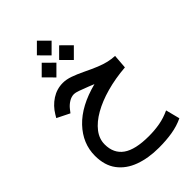

<svg xmlns="http://www.w3.org/2000/svg" viewBox="-318 -862 1293 1293"><g transform="rotate(-45 329.0 -215.5)"><path d="M240.7 -690.9 310.5 -760.7 380.9 -690.9 310.5 -620.6ZM324.7 -563 394.5 -632.8 464.8 -563 394.5 -492.7ZM158.7 -563 228.5 -632.8 298.8 -563 228.5 -492.7ZM377.9 -279.8Q369.6 -283.2 362.5 -286.1Q355.5 -289.1 339.8 -295.4Q299.3 -311.5 272.7 -320.8Q246.1 -330.1 232.9 -330.1Q208 -330.1 183.8 -315.2Q159.7 -300.3 142.6 -278.3L124.5 -254.9L34.2 -299.8L46.9 -321.3Q78.1 -373.5 126.7 -405Q175.3 -436.5 233.4 -436.5Q266.1 -436.5 304.2 -423.1Q342.3 -409.7 385.7 -388.7Q439 -362.8 477.1 -347.4Q515.1 -332 546.4 -324.7Q577.6 -317.4 610.4 -315.9L602.5 -214.4Q503.9 -206.5 419.7 -183.1Q335.4 -159.7 272.5 -123.8Q209.5 -87.9 174.3 -42.2Q139.2 3.4 139.2 56.2Q139.2 141.6 200 184.6Q260.7 227.5 389.6 227.5Q444.8 227.5 494.9 218.5Q544.9 209.5 593.8 186.5L619.6 287.1Q568.4 311.5 510 321Q451.7 330.6 382.8 330.6Q282.7 330.6 205.1 302.2Q127.4 273.9 83 214.8Q38.6 155.8 38.6 64Q38.6 -53.2 125.7 -145.3Q212.9 -237.3 377.9 -279.8Z"/></g></svg>

Font: Vazir Medium WOL-UI
Style: Medium-WOL-UI
Weight: 500
Designer: Saber Rastikerdar
Foundry: Saber Rastikerdar
Version: Version 30.1.0